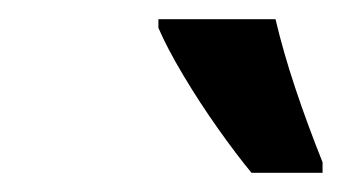

<svg xmlns="http://www.w3.org/2000/svg" viewBox="-20 -786 356 200"><path d="M242 -606Q227 -624 207.5 -651.5Q188 -679 171 -707.5Q154 -736 145 -757V-766H267Q275 -732 287.5 -694.5Q300 -657 316 -617V-606Z"/></svg>

Font: Noto Sans Condensed SemiBold
Style: Italic
Weight: 600
Width: 3
Italic angle: -12°
Designer: Monotype Design Team
Foundry: Monotype Imaging Inc.
Version: Version 2.013; ttfautohint (v1.8.4.7-5d5b)